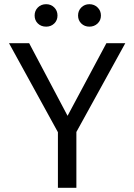

<svg xmlns="http://www.w3.org/2000/svg" viewBox="-20 -895 640 915"><path d="M344 0H256V-265L23 -689H119L302 -343L487 -689H577L344 -266ZM145 -821Q145 -844 160.5 -859.5Q176 -875 200 -875Q223 -875 238.5 -859.5Q254 -844 254 -821Q254 -798 238.5 -783Q223 -768 200 -768Q176 -768 160.5 -783Q145 -798 145 -821ZM352 -821Q352 -844 367.5 -859.5Q383 -875 406 -875Q429 -875 445 -859.5Q461 -844 461 -821Q461 -798 445 -783Q429 -768 406 -768Q383 -768 367.5 -783Q352 -798 352 -821Z"/></svg>

Font: FiraDG Mono
Style: Regular
Weight: 400
Designer: Carrois Corporate & Edenspiekermann AG
Foundry: Carrois Corporate GbR & Edenspiekermann AG
Version: Version 3.206